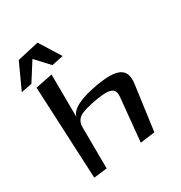

<svg xmlns="http://www.w3.org/2000/svg" viewBox="-372 -1043 1155 1226"><g transform="rotate(-30 205.5 -430.0)"><path d="M273 -469C143 -446 73 -409 61 -359L59 -673L-66 -648L-34 34L64 22L62 -283C62 -312 72 -334 93 -350C115 -366 162 -380 234 -392C265 -397 290 -399 309 -398C355 -395 370 -374 366 -331L335 -11L443 -25L488 -356C504 -471 433 -497 273 -469ZM-162 -670 -82 -686 3 -820 94 -722 179 -740 83 -894 -76 -858Z"/></g></svg>

Font: Gamestation Warped
Style: Regular
Weight: 400
Designer: Jonas Hecksher
Foundry: Jonas Hecksher, Playtypeª, e-types AS
Version: Version 1.003